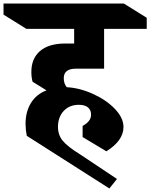

<svg xmlns="http://www.w3.org/2000/svg" viewBox="-79 -806 853 1090"><path d="M283 -362Q283 -331 300 -311Q373 -307 448.5 -273Q524 -239 573 -188Q622 -137 622 -85Q622 -8 525 53L390 -28V-91Q415 -105 426.5 -120.5Q438 -136 438 -155Q438 -182 420 -196.5Q402 -211 369 -211Q316 -211 283.5 -177Q251 -143 250 -87Q250 -40 277 -7Q304 26 375 70L585 210L542 264L73 -35Q66 -70 66 -103Q66 -171 96.5 -221Q127 -271 185 -293L106 -342Q99 -366 99 -398Q99 -474 148.5 -516.5Q198 -559 293 -559H342V-642H71L-59 -723V-786H624L754 -705V-642H512V-416H351Q283 -416 283 -362Z"/></svg>

Font: InknutAntiqua
Style: Bold
Weight: 700
Designer: Claus Eggers Srensen
Foundry: Claus Eggers Srensen
Version: Version 1.000; ttfautohint (v1.2) -l 7 -r 28 -G 50 -x 13 -D 